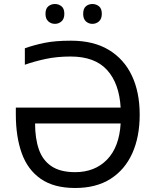

<svg xmlns="http://www.w3.org/2000/svg" viewBox="-20 -928 779 958"><path d="M332 -646Q265 -646 208.5 -634Q152 -622 104 -605V-687Q148 -703 201.5 -714Q255 -725 334 -725Q447 -725 523 -679Q599 -633 638 -550.5Q677 -468 677 -356Q677 -245 640 -163Q603 -81 531.5 -35.5Q460 10 355 10Q249 10 183.5 -35.5Q118 -81 88.5 -163.5Q59 -246 59 -357V-391H582Q575 -512 514 -579Q453 -646 332 -646ZM355 -69Q453 -69 514 -131.5Q575 -194 582 -312H155Q155 -237 174 -182.5Q193 -128 237 -98.5Q281 -69 355 -69ZM207 -859Q207 -885 221 -896.5Q235 -908 254 -908Q273 -908 287 -896.5Q301 -885 301 -859Q301 -834 287 -821.5Q273 -809 254 -809Q235 -809 221 -821.5Q207 -834 207 -859ZM395 -859Q395 -885 408.5 -896.5Q422 -908 441 -908Q460 -908 474 -896.5Q488 -885 488 -859Q488 -834 474 -821.5Q460 -809 441 -809Q422 -809 408.5 -821.5Q395 -834 395 -859Z"/></svg>

Font: Noto IKEA Latin
Style: Regular
Weight: 400
Designer: Monotype Design Team
Foundry: Monotype Imaging Inc.
Version: Version 1.0